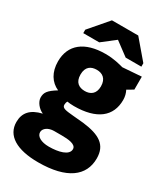

<svg xmlns="http://www.w3.org/2000/svg" viewBox="-248 -867 1046 1208"><g transform="rotate(30 275.0 -263.0)"><path d="M534 -553 398 -543C375 -549 328 -563 266 -563C114 -563 29 -494 29 -373C29 -295 64 -240 121 -215C61 -178 48 -157 48 -122C48 -91 77 -54 111 -40C29 -21 -7 22 -7 88C-7 186 81 240 238 240C445 240 546 162 546 35C546 -64 483 -102 360 -117L283 -124C231 -129 200 -131 200 -156C200 -164 202 -175 207 -183C219 -181 235 -179 256 -179C422 -179 506 -248 506 -367C506 -392 500 -414 490 -433L534 -459ZM154 69C154 41 186 19 227 19H282C331 19 387 24 387 59C387 104 316 121 247 121C191 121 154 100 154 69ZM193 -372C193 -429 226 -449 268 -449C308 -449 342 -428 342 -371C342 -315 307 -295 268 -295C226 -295 193 -315 193 -372ZM78 -631V-606H194L288 -679L386 -606H500V-631L385 -766H194Z"/></g></svg>

Font: Frost ExtraBold
Style: Regular
Weight: 800
Designer: Lee Frost
Foundry: Lee Frost for Ice Communication Norge AS
Version: Version 2.011;hotconv 1.0.107;makeotfexe 2.5.65593